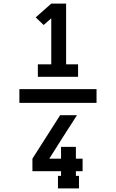

<svg xmlns="http://www.w3.org/2000/svg" viewBox="-20 -870 640 1060"><path d="M189 -446V-515H263V-769L221 -732L177 -774L263 -850H345V-515H411V-446ZM300 170V101H317V75H159V6L312 -234H405Q366 -174 328 -114Q290 -54 252 6H317V-59H399V6H436V75H399V101H416V170ZM513 -302H87V-378H513Z"/></svg>

Font: Iosevka Curly Slab Extended
Style: Bold
Weight: 700
Width: 7
Monospace: yes
Designer: Belleve Invis
Foundry: Belleve Invis
Version: Version 11.1.0; ttfautohint (v1.8.3)